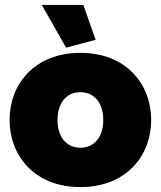

<svg xmlns="http://www.w3.org/2000/svg" viewBox="-20 -751 654 781"><path d="M249 -557 369 -589 319 -731H150ZM307 10C495 10 595 -119 595 -263C595 -407 495 -536 307 -536C119 -536 19 -407 19 -263C19 -119 119 10 307 10ZM214 -263C214 -334 252 -376 307 -376C362 -376 400 -334 400 -263C400 -192 362 -150 307 -150C252 -150 214 -192 214 -263Z"/></svg>

Font: Raleway Black
Style: Regular
Weight: 900
Designer: Matt McInerney, Pablo Impallari, Rodrigo Fuenzalida
Foundry: Matt McInerney, Pablo Impallari, Rodrigo Fuenzalida
Version: Version 3.000g; ttfautohint (v1.5) -l 8 -r 28 -G 28 -x 14 -D